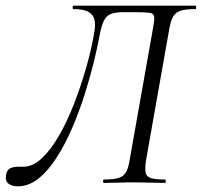

<svg xmlns="http://www.w3.org/2000/svg" viewBox="-39 -645 711 677"><path d="M23.6 12Q4 12 -8.8 2.7Q-21.6 -6.6 -17.6 -28.8Q-13.6 -47.4 -2.1 -52.2Q9.4 -57 24.8 -57Q29.8 -57 34.8 -57Q39.8 -57 43.8 -57Q76.4 -57 108.3 -86.8Q140.2 -116.6 169 -166.5Q197.8 -216.4 221.8 -278.3Q245.8 -340.2 264.4 -404.8Q283 -469.4 293 -528.2Q298.2 -554.6 294.7 -573.2Q291.2 -591.8 274.1 -602.4Q257 -613 219.4 -613Q217.2 -613 217.2 -619Q217.2 -625 219.4 -625Q225.6 -625 258.4 -625Q291.2 -625 338.5 -625Q385.8 -625 438.1 -625Q490.4 -625 537.5 -625Q584.6 -625 615.6 -625Q646.6 -625 650.6 -625Q652.8 -625 652.8 -619Q652.8 -613 650.6 -613Q617.4 -613 598.8 -607.4Q580.2 -601.8 571.5 -586.6Q562.8 -571.4 557.8 -542.4L475.8 -79.4Q471.6 -50.6 474.5 -36.2Q477.4 -21.8 493.5 -16.9Q509.6 -12 542.6 -12Q545.6 -12 545.6 -6Q545.6 0 542.6 0Q521.2 0 493.6 -1Q466 -2 436.4 -2Q404.2 -2 376.6 -1Q349 0 327.2 0Q324.4 0 324.4 -6Q324.4 -12 327.2 -12Q361.4 -12 379.4 -17.6Q397.4 -23.2 405.8 -38.8Q414.2 -54.4 418.4 -82.4L499.8 -541.6Q505.8 -572.6 504.7 -585Q503.6 -597.4 489.4 -599.7Q475.2 -602 441 -602H394.6Q369.6 -602 353.7 -596.5Q337.8 -591 328.4 -574Q319 -557 312.2 -520.2Q305.2 -481 291.9 -426.6Q278.6 -372.2 259.5 -312Q240.4 -251.8 215.8 -194.5Q191.2 -137.2 161.5 -90.5Q131.8 -43.8 97.2 -15.9Q62.6 12 23.6 12Z"/></svg>

Font: Cormorant Light
Style: Italic
Weight: 300
Italic angle: -10°
Designer: Christian Thalmann (Catharsis Fonts)
Foundry: Catharsis Fonts
Version: Version 4.000